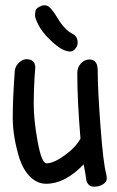

<svg xmlns="http://www.w3.org/2000/svg" viewBox="-20 -691 440 723"><path d="M266 -511Q257 -497 243.5 -497Q230 -497 211.5 -507Q193 -517 165.5 -544Q138 -571 125 -596.5Q112 -622 112 -631.5Q112 -641 113.5 -649.5Q115 -658 126.5 -664.5Q138 -671 145 -671Q152 -671 156 -670Q171 -666 197 -622.5Q223 -579 254 -563Q270 -555 272 -537Q274 -519 266 -511ZM113 -440Q107 -362 107 -299.5Q107 -237 122 -156.5Q137 -76 155 -76Q182 -76 223.5 -106Q265 -136 283 -169Q271 -313 271 -416Q271 -437 284.5 -452Q298 -467 317 -467Q348 -467 348 -425Q348 -354 358.5 -214Q369 -74 380 -36Q382 -28 382 -17.5Q382 -7 368.5 2.5Q355 12 333.5 12Q312 12 305 -12Q303 -32 295 -72Q225 1 154 1Q121 1 95 -24Q69 -49 54 -92Q28 -175 28 -248Q28 -321 36 -428Q40 -445 53 -456.5Q66 -468 79.5 -468Q93 -468 100.5 -463Q108 -458 109.5 -454Q111 -450 113 -440Z"/></svg>

Font: Patrick Hand
Style: Regular
Weight: 400
Designer: Patrick Wagesreiter
Foundry: Patrick Wagesreiter
Version: Version 1.003;PS 001.003;hotconv 1.0.70;makeotf.lib2.5.58329